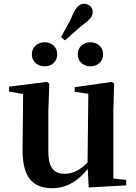

<svg xmlns="http://www.w3.org/2000/svg" viewBox="-20 -977 718 1013"><path d="M216 -627C251 -627 282 -651 282 -690C282 -731 251 -754 216 -754C180 -754 148 -731 148 -690C148 -651 180 -627 216 -627ZM302 -781 323 -764 402 -834C453 -872 469 -887 469 -914C469 -942 446 -957 424 -957C396 -957 378 -938 353 -875ZM457 -627C493 -627 524 -651 524 -690C524 -731 493 -754 457 -754C422 -754 390 -731 390 -690C390 -651 422 -627 457 -627ZM448 12 646 1V-28L578 -35V-389L582 -535L571 -545L374 -517V-493L446 -482L442 -120C407 -83 366 -60 322 -60C267 -60 235 -89 235 -178V-389L240 -535L228 -545L28 -520V-494L102 -481L99 -188C98 -37 157 16 256 16C333 16 395 -25 443 -86Z"/></svg>

Font: Noto Serif SC
Style: Bold
Weight: 700
Designer: Ryoko NISHIZUKA 西塚涼子 (kana & ideographs); Frank Grießhammer (Latin, Greek & Cyrillic); Wenlong ZHANG 张文龙 (bopomofo); San
Foundry: Adobe
Version: Version 2.001;hotconv 1.1.0;makeotfexe 2.6.0